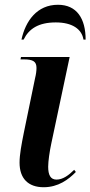

<svg xmlns="http://www.w3.org/2000/svg" viewBox="-20 -775 379 805"><path d="M70 -609H79C101 -654 141 -681 214 -681C283 -681 323 -653 330 -609H339C339 -697 302 -755 223 -755C135 -755 87 -687 70 -609ZM163 10C224 10 267 -22 298 -54L291 -63C269 -41 244 -22 217 -22C192 -22 182 -41 182 -76C182 -99 188 -140 195 -173L272 -536H68L66 -526H80C119 -526 133 -517 133 -490C133 -478 131 -463 127 -447L80 -219C70 -169 62 -127 62 -93C62 -27 98 10 163 10Z"/></svg>

Font: Noto Serif Display SemiCondensed SemiBold
Style: Italic
Weight: 600
Width: 4
Italic angle: -12°
Designer: Monotype Design Team
Foundry: Monotype Imaging Inc.
Version: Version 2.009